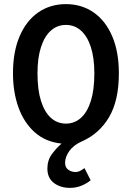

<svg xmlns="http://www.w3.org/2000/svg" viewBox="-20 -686 640 932"><path d="M320 226Q273 226 241.5 202Q210 178 210 132Q210 92 232 62Q254 32 279 11Q201 3 148.5 -44Q96 -91 69.5 -165Q43 -239 43 -330Q43 -435 75.5 -510.5Q108 -586 166 -626Q224 -666 300 -666Q376 -666 434 -626Q492 -586 524.5 -510.5Q557 -435 557 -330Q557 -198 509.5 -117.5Q462 -37 378 0Q337 18 316.5 47Q296 76 296 104Q296 127 311.5 138Q327 149 346 149Q359 149 370 143Q381 137 390 130L420 189Q401 205 375 215.5Q349 226 320 226ZM300 -86Q342 -86 373 -114Q404 -142 421 -196Q438 -250 438 -330Q438 -405 421 -457.5Q404 -510 373 -537.5Q342 -565 300 -565Q258 -565 227 -537.5Q196 -510 179 -457.5Q162 -405 162 -330Q162 -250 179 -196Q196 -142 227 -114Q258 -86 300 -86Z"/></svg>

Font: Source Code Pro SemiBold
Style: Regular
Weight: 600
Monospace: yes
Designer: Paul D. Hunt, Teo Tuominen
Foundry: Adobe Systems Incorporated
Version: Version 1.018;hotconv 1.0.116;makeotfexe 2.5.65601